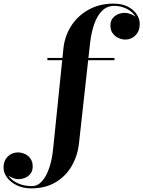

<svg xmlns="http://www.w3.org/2000/svg" viewBox="-230 -780 792 1060"><path d="M-57 260Q-102.5 260 -137 243.2Q-171.5 226.5 -191 200.2Q-210.5 174 -210.5 145Q-210.5 119 -199.5 100.2Q-188.5 81.5 -170 71.5Q-151.5 61.5 -130.5 61.5Q-111.5 61.5 -92.8 70Q-74 78.5 -61.8 95.8Q-49.5 113 -49.5 139Q-49.5 163 -61.2 178.5Q-73 194 -91 201.5Q-109 209 -128.5 209Q-145.5 209 -164.5 200.5Q-183.5 192 -196.5 177.8Q-209.5 163.5 -209.5 145H-198Q-198 166 -187 184.5Q-176 203 -156.5 217.2Q-137 231.5 -110.8 239.5Q-84.5 247.5 -54.5 247.5Q-22.5 247.5 1.5 221Q25.5 194.5 41.5 147.8Q57.5 101 63.5 40L120 -511.5Q127 -581 163.5 -637.5Q200 -694 260 -727Q320 -760 397.5 -760Q443 -760 475.2 -743.5Q507.5 -727 524.5 -701.5Q541.5 -676 541.5 -648.5Q541.5 -608.5 518 -585Q494.5 -561.5 462 -561.5Q443.5 -561.5 424.5 -570Q405.5 -578.5 392.5 -595.8Q379.5 -613 379.5 -639Q379.5 -663 391.5 -678.5Q403.5 -694 421.8 -701.5Q440 -709 458.5 -709Q475 -709 494.2 -701.2Q513.5 -693.5 527 -679.8Q540.5 -666 540.5 -648.5H529Q529 -668 519.2 -685.8Q509.5 -703.5 492 -717.2Q474.5 -731 451 -739.2Q427.5 -747.5 400 -747.5Q361.5 -747.5 334.2 -721Q307 -694.5 290.5 -648Q274 -601.5 267 -540L206 11.5Q198.5 80 165.8 136.5Q133 193 76.8 226.5Q20.5 260 -57 260ZM31.5 -447.5V-460H402V-447.5Z"/></svg>

Font: Bodoni Moda 18pt
Style: Bold
Weight: 700
Designer: Owen Earl
Foundry: indestructible type
Version: Version 2.004